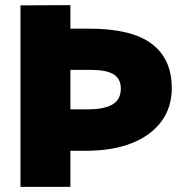

<svg xmlns="http://www.w3.org/2000/svg" viewBox="-20 -730 696 750"><path d="M255 -710V-618H329Q494 -618 572.5 -559Q651 -500 651 -386Q651 -310 610 -255Q569 -200 494 -170.5Q419 -141 315 -141H255V0H60V-709ZM335 -457H255V-303H325Q387 -303 419.5 -322Q452 -341 452 -384Q452 -422 424 -439.5Q396 -457 335 -457Z"/></svg>

Font: Livvic Black
Style: Regular
Weight: 900
Designer: Jacques Le Bailly, Baron von Fonthausen
Version: Version 1.001; ttfautohint (v1.8.2)